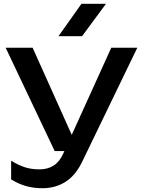

<svg xmlns="http://www.w3.org/2000/svg" viewBox="-20 -819 755 1018"><path d="M39 132V33Q78 57 112.5 68Q147 79 189 79Q232 79 263.5 59.5Q295 40 315 -4L570 -566H708L415 40Q380 112 326.5 145.5Q273 179 205 179Q157 179 116 167Q75 155 39 132ZM10 -566H153L399 -18H270ZM542 -799 415 -627H290L412 -799Z"/></svg>

Font: Unbounded Variable
Style: Regular
Weight: 400
Designer: Luke Prowse, Jean-Baptiste Morizot, Fátima Lázaro, Florian Runge
Foundry: NaN
Version: Version 1.600;FEAKit 1.0